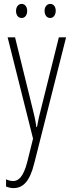

<svg xmlns="http://www.w3.org/2000/svg" viewBox="-20 -720 367 982"><path d="M62 -664C62 -643 73 -628 91 -628C107 -628 119 -642 119 -664C119 -686 107 -700 91 -700C73 -700 62 -684 62 -664ZM208 -665C208 -643 219 -628 237 -628C253 -628 265 -643 265 -665C265 -687 253 -700 237 -700C220 -700 208 -685 208 -665ZM19 -529 149 -11 119 110C99 186 74 206 47 206C35 206 21 202 11 197V234C24 239 35 242 49 242C97 242 132 209 155 116L318 -529H281L189 -160C182 -134 176 -109 169 -70H166C163 -89 163 -100 148 -159L57 -529Z"/></svg>

Font: Noto Sans Lao UI ExtCond ExtLt
Style: Regular
Weight: 200
Width: 2
Designer: Monotype Design Team
Foundry: Monotype Imaging Inc.
Version: Version 2.000